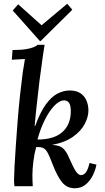

<svg xmlns="http://www.w3.org/2000/svg" viewBox="-20 -994 559 1025"><path d="M379 11Q339 11 313 -19Q287 -49 260 -119Q244 -162 231.5 -183.5Q219 -205 196 -208Q190 -209 184.5 -209Q179 -209 173 -209Q163 -172 158 -131.5Q153 -91 153 -58Q153 -43 153.5 -28Q154 -13 155 0H57Q56 -12 55.5 -18.5Q55 -25 55 -34Q55 -56 57.5 -104.5Q60 -153 64.5 -217.5Q69 -282 74.5 -352.5Q80 -423 87.5 -491Q95 -559 102 -612Q106 -636 108.5 -649.5Q111 -663 113 -679Q97 -678 77.5 -677Q58 -676 43 -675L47 -727Q92 -727 118.5 -731.5Q145 -736 159 -742Q173 -748 181 -755H218Q213 -726 208.5 -692.5Q204 -659 199.5 -626Q195 -593 191 -564Q184 -503 177 -442Q170 -381 165 -322H168Q195 -396 225 -437Q255 -478 287.5 -494.5Q320 -511 352 -511Q387 -511 409 -496.5Q431 -482 441.5 -457.5Q452 -433 452 -404Q452 -370 432.5 -332.5Q413 -295 370.5 -264.5Q328 -234 260 -221V-220Q298 -219 316.5 -202Q335 -185 348 -153Q359 -130 368.5 -109Q378 -88 388.5 -74.5Q399 -61 411 -59Q426 -59 437.5 -72.5Q449 -86 458 -124L495 -115Q489 -84 474 -55Q459 -26 435.5 -7.5Q412 11 379 11ZM180 -249Q268 -249 313 -289Q358 -329 358 -401Q358 -414 355.5 -427.5Q353 -441 344 -450Q335 -459 318 -458Q295 -456 269 -428.5Q243 -401 219.5 -354.5Q196 -308 180 -249ZM193 -775 48 -938 77 -971 201 -860H203L339 -974L366 -942L197 -775Z"/></svg>

Font: Lora Medium
Style: Italic
Weight: 500
Italic angle: -3°
Designer: Olga Karpushina, Alexei Vanyashin (Cyrillic)
Foundry: Cyreal
Version: Version 3.004